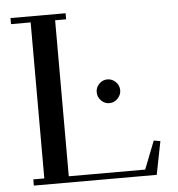

<svg xmlns="http://www.w3.org/2000/svg" viewBox="-51 -750 739 798"><g transform="rotate(-5 318.5 -351.0)"><path d="M22 -676.8V-702.1H252V-676.8H206.1V-25.9H524.9L570.8 -143.1L598.1 -138.2L570.8 0H58.1V-25.9H104V-676.8ZM366.5 -328.9Q352.1 -343.8 352.1 -363.8Q352.1 -383.8 366.5 -398.4Q380.9 -413.1 400.9 -413.1Q420.9 -413.1 435.5 -398.4Q450.2 -383.8 450.2 -363.8Q450.2 -343.8 435.5 -328.9Q420.9 -314 400.9 -314Q380.9 -314 366.5 -328.9Z"/></g></svg>

Font: Dehuti
Style: Bold
Weight: 700
Version: Version 1.2